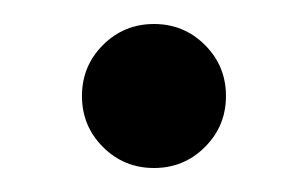

<svg xmlns="http://www.w3.org/2000/svg" viewBox="-20 -330 257 160"><path d="M108.3 -190Q83.3 -190 65.8 -207.5Q48.3 -225 48.3 -250Q48.3 -275 65.8 -292.5Q83.3 -310 108.3 -310Q133.3 -310 150.8 -292.5Q168.3 -275 168.3 -250Q168.3 -225 150.8 -207.5Q133.3 -190 108.3 -190Z"/></svg>

Font: Funnel Sans Light Light
Style: Regular
Weight: 300
Version: Version 1.000